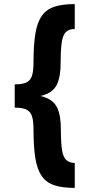

<svg xmlns="http://www.w3.org/2000/svg" viewBox="-20 -820 438 940"><path d="M52 -339V-407Q89 -407 108.5 -416Q128 -425 136 -447.5Q144 -470 144 -512Q144 -598 153 -654Q162 -710 184.5 -742Q207 -774 246 -787Q285 -800 346 -800V-678Q318 -678 303 -663.5Q288 -649 282.5 -614Q277 -579 277 -513Q277 -444 258.5 -406Q240 -368 191 -353.5Q142 -339 52 -339ZM346 100Q285 100 246 87Q207 74 184.5 42Q162 10 153 -46Q144 -102 144 -188Q144 -230 136 -252.5Q128 -275 108.5 -284Q89 -293 52 -293V-361Q143 -361 191.5 -346.5Q240 -332 259 -294.5Q278 -257 278 -187Q278 -122 283.5 -86.5Q289 -51 304 -37Q319 -23 346 -22Z"/></svg>

Font: Figtree Light ExtraBold
Style: Regular
Weight: 800
Version: Version 2.001;gftools[0.9.30]